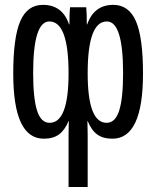

<svg xmlns="http://www.w3.org/2000/svg" viewBox="-20 -558 640 786"><path d="M333 -528.3Q335.4 -503.9 335.4 -458H336.9Q364.7 -538.1 443.8 -538.1Q507.3 -538.1 536.4 -471.4Q565.4 -404.8 565.4 -256.8Q565.4 9.8 440.4 9.8Q401.9 9.8 378.2 -7.3Q354.5 -24.4 338.9 -62.5H337.9L338.9 -7.8V207.5H260.7V-7.8L261.7 -62.5H260.7Q245.1 -24.9 221.4 -7.6Q197.8 9.8 159.2 9.8Q34.2 9.8 34.2 -256.8Q34.2 -404.8 63 -471.4Q91.8 -538.1 155.8 -538.1Q235.8 -538.1 262.7 -458H264.2Q264.2 -503.9 266.6 -528.3ZM115.7 -258.8Q115.7 -156.2 131.6 -105.7Q147.5 -55.2 183.1 -55.2Q260.7 -55.2 260.7 -257.8Q260.7 -470.2 182.1 -470.2Q115.7 -470.2 115.7 -258.8ZM483.9 -258.8Q483.9 -470.2 417.5 -470.2Q338.9 -470.2 338.9 -257.8Q338.9 -55.2 416.5 -55.2Q451.7 -55.2 467.8 -105Q483.9 -154.8 483.9 -258.8Z"/></svg>

Font: Liberation Mono
Style: Regular
Weight: 400
Monospace: yes
Designer: Steve Matteson
Foundry: Ascender Corporation
Version: Version 2.1.5